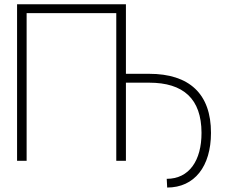

<svg xmlns="http://www.w3.org/2000/svg" viewBox="-20 -747 1051 892"><path d="M565 -727.3H59.3V0H103.7V-686.1H520.2V0H565V-362.9H672.9C832 -362.9 915.8 -288 916.2 -130C916.5 -1.1 858.7 83.8 754.6 83.8L756.7 124.3C883.5 124.3 959.9 26.3 960.2 -129.3C960.6 -311.4 859 -404.1 672.9 -404.1H565Z"/></svg>

Font: Karasuma Gothic
Style: Thin
Weight: 200
Designer: Rasmus Andersson / Ryoko Ishizuka
Foundry: rsms
Version: Version 1.00